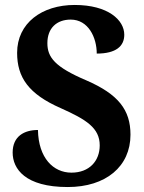

<svg xmlns="http://www.w3.org/2000/svg" viewBox="-20 -744 581 774"><path d="M253 10C407 10 506 -73 506 -201C506 -301 457 -364 328 -420C201 -474 171 -513 171 -570C171 -631 209 -665 265 -665C336 -665 370 -593 370 -528C448 -528 481 -558 481 -604C481 -663 416 -724 281 -724C149 -724 49 -651 49 -531C49 -432 95 -365 225 -308C328 -262 382 -228 382 -158C382 -95 340 -48 268 -48C195 -48 135 -107 133 -220C78 -220 31 -195 31 -129C31 -63 82 10 253 10Z"/></svg>

Font: Noto Serif Hebrew SemiCondensed
Style: Bold
Weight: 700
Width: 4
Designer: Monotype Design Team
Foundry: Monotype Imaging Inc.
Version: Version 2.004